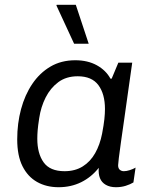

<svg xmlns="http://www.w3.org/2000/svg" viewBox="-20 -773 645 803"><path d="M225 10Q174 10 135 -12Q96 -34 74 -78Q52 -122 52 -190Q52 -257 68 -316.5Q84 -376 115 -422Q146 -468 191 -494.5Q236 -521 295 -521Q347 -521 385 -500Q423 -479 442 -444H447L475 -511H533Q524 -448 515.5 -387.5Q507 -327 499.5 -274Q492 -221 486 -179.5Q480 -138 477 -112.5Q474 -87 474 -82Q474 -69 481 -63Q488 -57 498 -57Q509 -57 523 -61.5Q537 -66 547 -72L538 -10Q525 -2 506 4Q487 10 465 10Q440 10 422.5 0Q405 -10 398 -28Q391 -46 393 -71Q362 -32 319.5 -11Q277 10 225 10ZM250 -57Q294 -57 326 -77Q358 -97 378 -132.5Q398 -168 407 -214Q414 -251 416.5 -274.5Q419 -298 419 -317Q419 -380 391.5 -417Q364 -454 305 -454Q257 -454 224 -429.5Q191 -405 171 -365.5Q151 -326 144 -279Q139 -247 137.5 -228Q136 -209 136 -193Q136 -131 162.5 -94Q189 -57 250 -57ZM290 -590 216 -750 217 -753H297L351 -590Z"/></svg>

Font: Chivo Medium Light
Style: Italic
Weight: 300
Italic angle: -8.05°
Version: Version 2.002